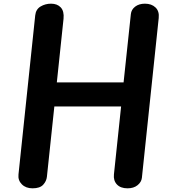

<svg xmlns="http://www.w3.org/2000/svg" viewBox="-20 -1024 954 1044"><path d="M157 0Q120.5 0 98.8 -21.8Q77 -43.5 80.5 -75.5L171.5 -940.5Q175 -973.5 200.8 -988.8Q226.5 -1004 257.5 -1004Q291.5 -1004 310.5 -983.5Q329.5 -963 325.5 -922L289 -576H652L691.5 -947Q694 -972 715 -988Q736 -1004 768 -1004Q804 -1004 825.5 -983.5Q847 -963 843 -926L751.5 -57Q749 -34 728 -17Q707 0 673.5 0Q635.5 0 615.8 -21Q596 -42 599.5 -75.5L638.5 -445H275.5L235 -62.5Q232.5 -39 214.8 -19.5Q197 0 157 0Z"/></svg>

Font: Edu SA Hand Cursive
Style: Regular
Weight: 400
Designer: Tina and Corey Anderson, Eben Sorkin, Mirko Velimirovic
Foundry: Google for Education
Version: Version 2.000